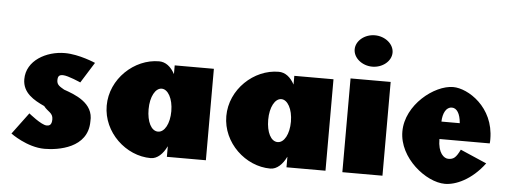

<svg xmlns="http://www.w3.org/2000/svg" viewBox="-51 -918 2848 1073"><g transform="rotate(5 1373.0 -381.5)"><path d="M295.2 -528C191.2 -528 81.5 -468 81.5 -363C81.5 -286 146.5 -250 205.3 -223C227.7 -193 257.2 -190 257.2 -153C257.2 -119 241.4 -116 228.2 -116C198.1 -116 126.5 -175 126.5 -175L36.5 -54C36.5 -54 129 15 227.7 15C303.1 15 470 -9 470 -160C478.4 -265 368.4 -303 308.4 -324C285.2 -338 266.2 -346 266.2 -373C266.2 -397 274.7 -404 295.2 -404C323.7 -404 394.7 -372 394.7 -372L467.2 -488C467.2 -488 375.9 -528 295.2 -528Z M553.1 -256C553.1 -106 684.4 15 823.5 15C860.4 15 892 -16 912.1 -58H913.1V0H1131.9V-513H912.1V-464C889.9 -505 859.9 -528 823.5 -528C684.4 -528 553.1 -406 553.1 -256ZM788.1 -256C788.1 -327 816.1 -377 851.4 -377C886.2 -377 915.6 -327 915.6 -256C915.6 -186 887.8 -136 851.4 -136C813.4 -136 788.1 -186 788.1 -256Z M1224.1 -256C1224.1 -106 1355.4 15 1494.5 15C1531.4 15 1563 -16 1583.1 -58H1584.1V0H1802.9V-513H1583.1V-464C1560.9 -505 1530.9 -528 1494.5 -528C1355.4 -528 1224.1 -406 1224.1 -256ZM1459.1 -256C1459.1 -327 1487.1 -377 1522.4 -377C1557.2 -377 1586.6 -327 1586.6 -256C1586.6 -186 1558.8 -136 1522.4 -136C1484.4 -136 1459.1 -186 1459.1 -256Z M1897.5 0H2122.5V-526H1897.5ZM1906.2 -690C1906.2 -642 1955 -602 2012.5 -602C2070 -602 2118.8 -642 2118.8 -690C2118.8 -738 2070 -778 2012.5 -778C1955 -778 1906.2 -738 1906.2 -690Z M2704 -232C2705.2 -238 2705.2 -249 2705.2 -256C2705.2 -436 2556.5 -528 2473.5 -528C2368.4 -528 2211.8 -406 2211.8 -256C2211.8 -107 2368.4 15 2473.5 15C2533.6 15 2621.5 -22 2694 -119L2546.2 -183C2523.6 -137 2510.4 -126 2480.3 -126C2456.6 -126 2421.8 -153 2421.8 -232ZM2424.4 -330C2426 -377 2443.9 -413 2476.1 -413C2503.5 -413 2523 -384 2527.3 -330Z"/></g></svg>

Font: Blink
Style: Wide
Weight: 400
Designer: Mew Too
Foundry: Cannot Into Space Fonts
Version: Version 001.000